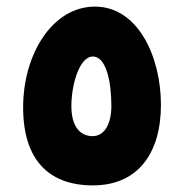

<svg xmlns="http://www.w3.org/2000/svg" viewBox="-20 -561 557 581"><path d="M261 0C398 0 467 -98 467 -244C467 -387 399 -541 267 -541C140 -541 50 -399 50 -236C50 -76 129 0 261 0ZM260 -149C231 -149 196 -168 196 -240C196 -304 220 -390 261 -390C301 -390 317 -315 317 -240C317 -189 298 -149 260 -149Z"/></svg>

Font: Noto Sans Arabic UI XCn XBd
Style: Regular
Weight: 800
Width: 2
Designer: Monotype Design Team, Nadine Chahine and Nizar Qandah
Foundry: Monotype Imaging Inc.
Version: Version 2.010